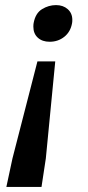

<svg xmlns="http://www.w3.org/2000/svg" viewBox="-20 -555 347 754"><path d="M143 179 160 67 197 -314H127L29 67L5 179ZM263 -464Q264 -468 264 -477Q264 -503 246 -519Q228 -535 200 -535Q171 -535 145 -519Q119 -503 112 -464Q111 -459 111 -450Q111 -423 128.5 -407Q146 -391 175 -391Q208 -391 232.5 -410.5Q257 -430 263 -464Z"/></svg>

Font: Geom Medium
Style: Italic
Weight: 500
Italic angle: -10°
Version: Version 1.102